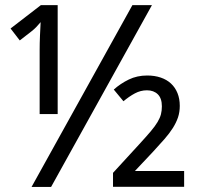

<svg xmlns="http://www.w3.org/2000/svg" viewBox="-20 -734 777 754"><path d="M140.6 -713.9H206.5V-286.1H135.7V-538.1Q135.7 -550.3 136 -564.9Q136.2 -579.6 137 -594.2Q137.7 -608.9 138.4 -622.6Q139.2 -636.2 139.6 -647Q132.8 -638.7 123.5 -628.9Q114.3 -619.1 103.5 -610.8L57.6 -575.2L21.5 -622.1ZM576.7 -713.9 180.7 0H104L500 -713.9ZM703.1 -0.5H423.8V-55.2L525.9 -166.5Q553.7 -196.8 571.3 -217.5Q588.9 -238.3 598.6 -254.6Q608.4 -271 612.1 -285.4Q615.7 -299.8 615.7 -316.4Q615.7 -348.1 599.6 -363.8Q583.5 -379.4 557.1 -379.4Q532.2 -379.4 509.5 -367.2Q486.8 -355 464.8 -336.4L426.8 -382.3Q453.1 -405.8 485.6 -421.6Q518.1 -437.5 558.1 -437.5Q587.4 -437.5 611.1 -429.4Q634.8 -421.4 651.4 -406Q668 -390.6 677 -368.4Q686 -346.2 686 -318.4Q686 -293.9 679 -272.9Q671.9 -252 658.7 -231.2Q645.5 -210.4 626.2 -188.2Q606.9 -166 582 -139.2L509.8 -62.5H703.1Z"/></svg>

Font: Droid Sans
Style: Regular
Weight: 400
Foundry: Ascender Corporation
Version: Version 1.00 build 114